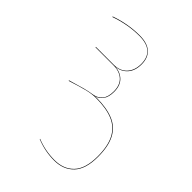

<svg xmlns="http://www.w3.org/2000/svg" viewBox="-72 -720 1305 1305"><g transform="rotate(-45 580.5 -67.5)"><path d="M1082 -148Q1082 -75 1048.5 -37.5Q1015 0 952 0Q891 0 855 -31.5Q819 -63 814 -114Q811 -64 779 -32Q747 0 688 0Q637 0 609 -21Q581 -42 574 -73L575 -59Q575 42 548 106.5Q521 171 460 203Q399 235 298 235Q179 235 124 182Q69 129 69 41Q69 -48 103 -131L106 -130Q73 -49 73 41Q73 128 127 179.5Q181 231 298 231Q398 231 458 199.5Q518 168 544.5 104.5Q571 41 571 -59Q571 -98 559.5 -144Q548 -190 522 -271L526 -273Q549 -196 558 -162.5Q567 -129 574 -85Q580 -50 607 -27Q634 -4 688 -4Q749 -4 780.5 -38.5Q812 -73 812 -133V-304H816V-133Q816 -73 853 -38.5Q890 -4 952 -4Q1078 -4 1078 -148Q1078 -257 1039 -368L1043 -370Q1082 -259 1082 -148Z"/></g></svg>

Font: FiraGO Four
Style: Regular
Weight: 100
Designer: bBox Type
Foundry: bBox Type GmbH
Version: Version 1.001